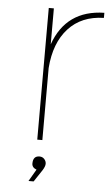

<svg xmlns="http://www.w3.org/2000/svg" viewBox="-51 -552 439 751"><g transform="rotate(5 169.0 -176.5)"><path d="M99.1 94.7Q99.1 64.5 125 64.9Q136.2 64.9 143.6 73Q150.9 81.1 150.9 91.3Q150.9 101.6 141.1 117.2L109.9 164.1H89.8L117.2 117.2Q99.1 110.4 99.1 94.7ZM129.9 -517.1V-376Q178.7 -514.2 328.1 -517.1V-497.1Q240.2 -495.1 188.7 -438.5Q137.2 -381.8 129.9 -283.2V0H109.9V-517.1Z"/></g></svg>

Font: Montserrat-Hairline
Style: Regular
Weight: 250
Designer: Julieta Ulanovsky
Foundry: Julieta Ulanovsky
Version: Version 1.000;PS 002.000;hotconv 1.0.70;makeotf.lib2.5.58329